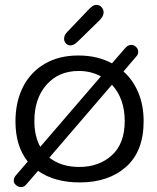

<svg xmlns="http://www.w3.org/2000/svg" viewBox="-20 -742 640 782"><path d="M565 -248Q565 -126 493.5 -62.5Q422 1 305 1Q202 1 135 -46L89 7Q83 14 78 17Q73 20 65 20Q55 20 45.5 12Q36 4 36 -5Q36 -18 44 -27L93 -84Q43 -147 43 -247Q43 -327 73.5 -387.5Q104 -448 162 -482Q220 -516 299 -516Q377 -516 436 -484L489 -545Q500 -559 515 -559Q526 -559 534.5 -550.5Q543 -542 543 -531Q543 -520 535 -512L483 -451Q522 -416 543.5 -364.5Q565 -313 565 -248ZM144 -144 391 -431Q350 -453 301 -453Q219 -453 169.5 -397Q120 -341 120 -249Q120 -187 144 -144ZM488 -249Q488 -340 436 -397L181 -100Q229 -62 303 -62Q383 -62 435.5 -109.5Q488 -157 488 -249ZM241 -584Q241 -600 255 -613L336 -698Q348 -711 356 -716.5Q364 -722 373 -722Q385 -722 393.5 -713Q402 -704 402 -691Q402 -676 385 -659L297 -573Q281 -557 267 -557Q256 -557 248.5 -565Q241 -573 241 -584Z"/></svg>

Font: Mali
Style: Regular
Weight: 400
Version: Version 1.000; ttfautohint (v1.6)